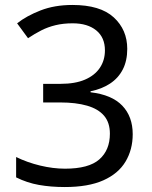

<svg xmlns="http://www.w3.org/2000/svg" viewBox="-20 -744 612 774"><path d="M493 -547Q493 -499 475 -464Q457 -429 423.5 -407Q390 -385 345 -376V-372Q431 -362 473 -318Q515 -274 515 -203Q515 -141 486 -92.5Q457 -44 396.5 -17Q336 10 241 10Q185 10 137 1.5Q89 -7 45 -29V-111Q90 -89 142 -76.5Q194 -64 242 -64Q338 -64 380.5 -101.5Q423 -139 423 -205Q423 -250 399.5 -277.5Q376 -305 331 -318Q286 -331 223 -331H154V-406H224Q283 -406 322.5 -423Q362 -440 382.5 -470.5Q403 -501 403 -541Q403 -593 368 -621.5Q333 -650 273 -650Q235 -650 204 -642.5Q173 -635 146.5 -621.5Q120 -608 93 -590L49 -650Q87 -680 143.5 -702Q200 -724 272 -724Q384 -724 438.5 -674Q493 -624 493 -547Z"/></svg>

Font: lguzrati15
Style: Book
Weight: 400
Designer: Jelle Bosma - Monotype Design Team, Universal Thirst
Foundry: Monotype Imaging Inc.
Version: Version 2.106